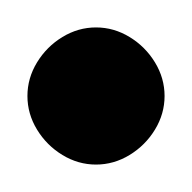

<svg xmlns="http://www.w3.org/2000/svg" viewBox="-20 -430 140 140"><path d="M0 -360Q0 -347 7 -335.5Q14 -324 25.5 -317Q37 -310 50 -310Q63 -310 74.5 -317Q86 -324 93 -335.5Q100 -347 100 -360Q100 -373 93 -384.5Q86 -396 74.5 -403Q63 -410 50 -410Q37 -410 25.5 -403Q14 -396 7 -384.5Q0 -373 0 -360Z"/></svg>

Font: Linefont
Style: Regular
Weight: 400
Monospace: yes
Version: Version 3.002;gftools[0.9.33]